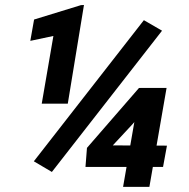

<svg xmlns="http://www.w3.org/2000/svg" viewBox="-20 -728 736 748"><path d="M307.1 -708.5 244.1 -324.2H142.6L188 -587.9L98.1 -568.8L112.8 -651.9L295.4 -708ZM611.3 -608.4 182.1 -58.1 111.8 -99.6 540.5 -649.4ZM630.4 -160.6 615.2 -77.6H313L318.8 -151.9L521.5 -385.3L611.8 -384.8L498 -246.1L419.4 -161.6ZM628.9 -385.3 562 0H459.5L526.4 -385.3Z"/></svg>

Font: Roboto ExtraBold
Style: Italic
Weight: 800
Designer: Christian Robertson
Foundry: Google
Version: Version 3.009; 2024